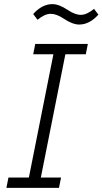

<svg xmlns="http://www.w3.org/2000/svg" viewBox="-20 -911 497 931"><path d="M364 -792Q332 -792 290 -820Q254 -844 226 -844Q197 -844 162 -815L141 -843Q184 -891 234 -891Q266 -891 308 -863Q344 -839 372 -839Q401 -839 436 -868L457 -840Q414 -792 364 -792ZM266 0H11L21 -50H120L239 -648H141L151 -698H406L396 -648H297L178 -50H276Z"/></svg>

Font: IBM Plex Sans Light
Style: Italic
Weight: 300
Italic angle: -11.31°
Designer: Mike Abbink, Paul van der Laan, Pieter van Rosmalen
Foundry: Bold Monday
Version: Version 3.0